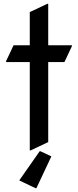

<svg xmlns="http://www.w3.org/2000/svg" viewBox="-20 -777 413 1017"><path d="M172.9 219.7H168L82 178.7L189.9 24.4H194.8L252 51.3ZM137.7 19.5V-448.2H12.2V-453.1L51.8 -537.1H137.7V-712.9L230.5 -756.8H235.4V-537.1H360.8V-532.2L321.3 -448.2H235.4V-24.4L142.6 19.5Z"/></svg>

Font: Nova Flat
Style: Book
Weight: 400
Version: Version 2.000